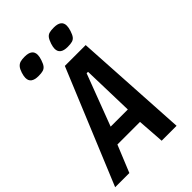

<svg xmlns="http://www.w3.org/2000/svg" viewBox="-277 -1040 1147 1147"><g transform="rotate(-45 296.0 -467.0)"><path d="M291.5 -725H467.5L510.5 0H384.5L372.5 -171H181.5L111.5 0H-8.5ZM373.5 -275 364.5 -602H352.5L228.5 -275ZM74 -840.5Q74 -855.5 81 -878Q88.5 -901.5 98.8 -913.5Q109 -925.5 123.2 -929.8Q137.5 -934 160.5 -934Q224 -934 224 -886.5Q224 -870.5 216.5 -848.5Q208.5 -824.5 199.5 -813Q190.5 -801.5 176.5 -797.2Q162.5 -793 138 -793Q74 -793 74 -840.5ZM320.5 -840.5Q320.5 -855 327.5 -877Q336 -902 345.2 -914Q354.5 -926 368.5 -930Q382.5 -934 407 -934Q470 -934 470 -886.5Q470 -871.5 463 -849Q455 -824.5 446.2 -813Q437.5 -801.5 423.5 -797.2Q409.5 -793 384 -793Q320.5 -793 320.5 -840.5Z"/></g></svg>

Font: JuliaMono
Style: Bold Italic
Weight: 700
Italic angle: -9°
Monospace: yes
Designer: cormullion
Foundry: corm
Version: Version 0.057; ttfautohint (v1.8.4)